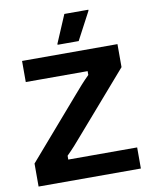

<svg xmlns="http://www.w3.org/2000/svg" viewBox="-92 -918 777 986"><g transform="rotate(-10 296.0 -425.0)"><path d="M360.8 -700 437.5 -845V-850H312.5L250.8 -705V-700ZM561.7 0V-110H202.5V-130C232.5 -159.2 258.3 -189.2 283.3 -218.3L554.2 -530V-650H56.7V-540H379.2V-520C349.2 -490.8 323.3 -460.8 298.3 -431.7L28.3 -120V0Z"/></g></svg>

Font: Familjen Grotesk
Style: Bold
Weight: 700
Designer: Anders Wikstroem, Jonas Baeckman, Matilda Gysing, Kristian Moeller
Foundry: Familjen STHLM AB
Version: Version 2.000